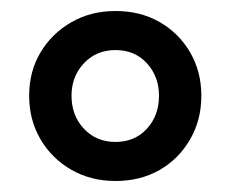

<svg xmlns="http://www.w3.org/2000/svg" viewBox="-20 -735 419 349"><path d="M190 -406Q145 -406 109.5 -426.5Q74 -447 53.5 -482Q33 -517 33 -561Q33 -605 53.5 -639.5Q74 -674 109.5 -694.5Q145 -715 190 -715Q235 -715 270 -695Q305 -675 325.5 -640Q346 -605 346 -561Q346 -517 325.5 -481.5Q305 -446 270 -426Q235 -406 190 -406ZM190 -477Q225 -477 247 -501Q269 -525 269 -561Q269 -596 247 -620Q225 -644 190 -644Q155 -644 132.5 -620Q110 -596 110 -561Q110 -525 132.5 -501Q155 -477 190 -477Z"/></svg>

Font: NunitoSans3
Style: Bold
Weight: 700
Designer: Vernon Adams
Foundry: Vernon Adams
Version: Version 3.101;gftools[0.9.27]